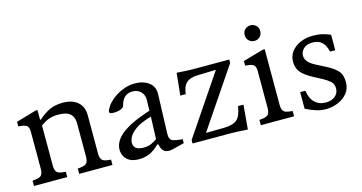

<svg xmlns="http://www.w3.org/2000/svg" viewBox="-77 -1052 2627 1394"><g transform="rotate(-15 1236.5 -355.0)"><path d="M37 0V-40L58 -42Q95 -46 106 -61.5Q117 -77 117 -108V-388Q117 -426 95.5 -436Q74 -446 39 -447V-482L190 -526H204V-453H210Q257 -494 298 -512Q339 -530 395 -530Q466 -530 506.5 -494.5Q547 -459 547 -395V-108Q547 -77 558 -61.5Q569 -46 606 -42L627 -40V0H377V-40L398 -42Q435 -46 446 -61.5Q457 -77 457 -108V-355Q457 -396 441.5 -417.5Q426 -439 399.5 -447Q373 -455 340 -455Q299 -455 268.5 -443.5Q238 -432 207 -409V-108Q207 -77 218 -61.5Q229 -46 266 -42L287 -40V0Z M828 10Q782 10 755 -5.5Q728 -21 716.5 -45Q705 -69 705 -94Q705 -130 729 -165.5Q753 -201 809.5 -235.5Q866 -270 961 -302L988 -311L990 -392Q991 -429 967 -453.5Q943 -478 904 -478Q832 -478 812 -393Q809 -382 788 -373Q767 -364 735 -364Q717 -364 708 -368.5Q699 -373 704 -388Q720 -427 757 -459Q794 -491 841 -510.5Q888 -530 934 -530Q999 -530 1040.5 -499Q1082 -468 1080 -412L1070 -114Q1069 -75 1089.5 -64Q1110 -53 1168 -49V-19L1133 -10Q1100 -2 1082 2.5Q1064 7 1054 7Q1027 7 1013.5 -5Q1000 -17 994.5 -33Q989 -49 987 -59H979Q936 -17 899.5 -3.5Q863 10 828 10ZM879 -63Q915 -63 938.5 -74.5Q962 -86 981 -99L987 -267L977 -264Q904 -242 867 -215Q830 -188 817 -162.5Q804 -137 804 -119Q804 -63 879 -63Z M1643 6Q1602 3 1565.5 1.5Q1529 0 1509 0H1229V-26L1531 -473L1391 -469Q1336 -468 1307.5 -441.5Q1279 -415 1274 -359H1233L1250 -526Q1286 -524 1316.5 -522Q1347 -520 1384 -520H1644V-494L1343 -49L1483 -51Q1550 -53 1579 -80Q1608 -107 1618 -177H1659Z M1742 0V-40L1763 -42Q1800 -46 1811 -61.5Q1822 -77 1822 -108V-388Q1822 -426 1800.5 -436Q1779 -446 1744 -447V-482L1898 -526H1912V-108Q1912 -77 1923 -61.5Q1934 -46 1971 -42L1992 -40V0ZM1857 -603Q1832 -603 1815 -619.5Q1798 -636 1798 -662Q1798 -688 1815 -704Q1832 -720 1857 -720Q1881 -720 1898 -704Q1915 -688 1915 -662Q1915 -636 1898 -619.5Q1881 -603 1857 -603Z M2230 10Q2191 10 2157.5 -1Q2124 -12 2080 -33V-158H2119Q2127 -99 2159.5 -68Q2192 -37 2241 -37Q2287 -37 2313 -60Q2339 -83 2339 -117Q2339 -150 2318.5 -169Q2298 -188 2265 -206L2201 -240Q2136 -275 2111.5 -306.5Q2087 -338 2087 -384Q2087 -427 2111.5 -459.5Q2136 -492 2178.5 -511Q2221 -530 2274 -530Q2315 -530 2347 -522Q2379 -514 2405 -502V-386H2366Q2362 -407 2351 -429.5Q2340 -452 2318 -467.5Q2296 -483 2259 -483Q2216 -483 2192 -460.5Q2168 -438 2168 -408Q2168 -384 2185 -363Q2202 -342 2241 -322L2307 -288Q2363 -260 2391.5 -229.5Q2420 -199 2420 -143Q2420 -95 2393 -61Q2366 -27 2322.5 -8.5Q2279 10 2230 10Z"/></g></svg>

Font: Hedvig Letters Serif 12pt
Style: Regular
Weight: 400
Designer: Alexander Örn & Tor Weibull
Foundry: Kanon Foundry
Version: Version 1.000; ttfautohint (v1.8.4.7-5d5b)